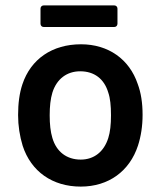

<svg xmlns="http://www.w3.org/2000/svg" viewBox="-20 -683 585 711"><path d="M279 8C382 8 460 -49 491 -144C502 -178 508 -216 508 -258C508 -302 502 -340 490 -372C459 -464 381 -519 280 -519C173 -519 94 -464 63 -371C52 -338 47 -300 47 -257C47 -217 53 -179 64 -143C95 -48 174 8 279 8ZM279 -92C227 -92 189 -121 174 -172C167 -195 164 -223 164 -256C164 -289 167 -317 174 -340C190 -391 228 -419 277 -419C329 -419 366 -391 381 -340C388 -320 391 -292 391 -256C391 -222 388 -194 381 -172C365 -121 328 -92 279 -92ZM403 -583C410 -583 415 -588 415 -595V-651C415 -658 410 -663 403 -663H142C135 -663 130 -658 130 -651V-595C130 -588 135 -583 142 -583Z"/></svg>

Font: Barlow SemiBold Numbers
Style: Regular
Weight: 600
Designer: Jeremy Tribby
Foundry: Tribby Type
Version: Version 1.408